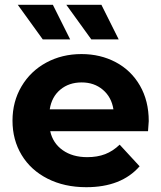

<svg xmlns="http://www.w3.org/2000/svg" viewBox="-20 -771 671 799"><path d="M596 -225H189Q200 -175 241 -146Q282 -117 343 -117Q385 -117 417.5 -129.5Q450 -142 478 -169L561 -79Q485 8 339 8Q248 8 178 -27.5Q108 -63 70 -126Q32 -189 32 -269Q32 -348 69.5 -411.5Q107 -475 172.5 -510.5Q238 -546 319 -546Q398 -546 462 -512Q526 -478 562.5 -414.5Q599 -351 599 -267Q599 -264 596 -225ZM187 -316H452Q444 -367 408 -397.5Q372 -428 320 -428Q267 -428 231 -398Q195 -368 187 -316ZM54 -751H200L272 -607H158ZM256 -751H402L474 -607H360Z"/></svg>

Font: Montserrat-Bold
Style: Bold
Weight: 700
Version: Version 7.200